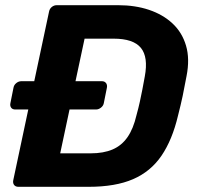

<svg xmlns="http://www.w3.org/2000/svg" viewBox="-20 -720 763 740"><path d="M51 0Q40 0 34.5 -7Q29 -14 31 -25L89 -298H39Q28 -298 23 -305Q18 -312 20 -322L32 -382Q34 -393 43 -400Q52 -407 62 -407H112L169 -675Q171 -686 179.5 -693Q188 -700 199 -700H435Q501 -700 554.5 -682Q608 -664 645 -629.5Q682 -595 697 -544Q712 -493 699 -427Q691 -383 684 -350Q677 -317 666 -274Q644 -181 602.5 -120Q561 -59 493 -29.5Q425 0 322 0ZM212 -129H329Q379 -129 414 -144Q449 -159 471.5 -191.5Q494 -224 506 -276Q514 -305 519 -328Q524 -351 528.5 -374Q533 -397 538 -425Q552 -500 523 -535.5Q494 -571 418 -571H306L271 -407H373Q383 -407 388.5 -400Q394 -393 392 -382L380 -322Q378 -312 369 -305Q360 -298 350 -298H248Z"/></svg>

Font: Rubik SemiBold
Style: Italic
Weight: 600
Italic angle: -12°
Designer: Hubert and Fischer
Foundry: Hubert and Fischer
Version: Version 2.300;gftools[0.9.30]